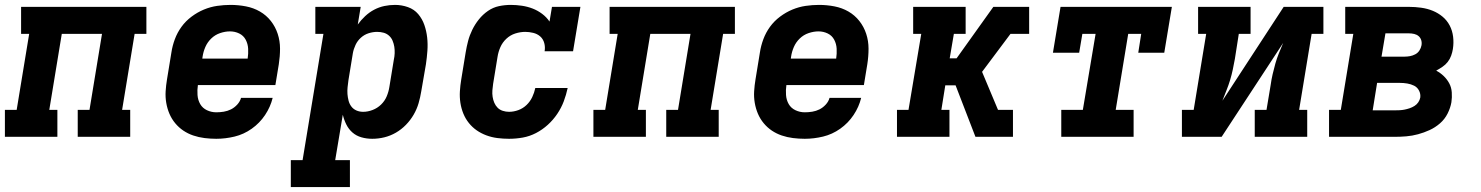

<svg xmlns="http://www.w3.org/2000/svg" viewBox="-21 -558 6041 783"><path d="M-1 0V-110H47L98 -420H65V-530H576V-420H528L477 -110H510V0H296V-110H344L395 -420H231L180 -110H213V0Z M861 8Q837 8 813 5Q789 2 767 -5.5Q745 -13 726.5 -25.5Q708 -38 693.5 -55.5Q679 -73 670 -94Q661 -115 657 -138.5Q653 -162 654.5 -186Q656 -210 660 -234L678 -344Q682 -371 692 -398Q702 -425 719 -448.5Q736 -472 760 -490Q784 -508 810.5 -519Q837 -530 864.5 -534Q892 -538 919 -538Q951 -538 982 -532Q1013 -526 1039 -511Q1065 -496 1083.5 -472.5Q1102 -449 1111.5 -420Q1121 -391 1121 -359.5Q1121 -328 1116 -296L1102 -211H786Q783 -191 784.5 -170.5Q786 -150 795.5 -133.5Q805 -117 823 -108.5Q841 -100 861 -100Q876 -100 891.5 -102.5Q907 -105 921 -112Q935 -119 946.5 -131.5Q958 -144 962 -159H1091Q1082 -122 1060 -89Q1038 -56 1005.5 -33Q973 -10 935.5 -1Q898 8 861 8ZM804 -319H989Q992 -339 991 -359Q990 -379 981 -396Q972 -413 954.5 -421.5Q937 -430 917 -430Q897 -430 876.5 -423Q856 -416 840.5 -401Q825 -386 816.5 -366.5Q808 -347 805 -326Z M1165 205V95H1213L1298 -420H1265V-530H1450L1438 -458Q1451 -476 1468 -492Q1485 -508 1505 -518.5Q1525 -529 1546.5 -533.5Q1568 -538 1590 -538Q1617 -538 1642.5 -529Q1668 -520 1684.5 -500.5Q1701 -481 1709.5 -456.5Q1718 -432 1721 -405.5Q1724 -379 1722 -351Q1720 -323 1716 -296L1697 -186Q1693 -161 1686 -137Q1679 -113 1666 -90.5Q1653 -68 1634.5 -49Q1616 -30 1593.5 -17Q1571 -4 1546.5 2Q1522 8 1497 8Q1474 8 1453 2Q1432 -4 1416.5 -17.5Q1401 -31 1391.5 -50Q1382 -69 1377 -90Q1377 -90 1377 -90Q1377 -90 1377 -90L1346 95H1406V205ZM1460 -102Q1479 -102 1498.5 -109.5Q1518 -117 1533 -131.5Q1548 -146 1556 -165Q1564 -184 1567 -204L1585 -314Q1588 -327 1588.5 -341Q1589 -355 1587 -367.5Q1585 -380 1580 -392Q1575 -404 1565.5 -412.5Q1556 -421 1543.5 -424.5Q1531 -428 1517 -428Q1500 -428 1482.5 -422.5Q1465 -417 1451 -404.5Q1437 -392 1429 -375Q1421 -358 1418 -341L1400 -231Q1398 -217 1396.5 -202.5Q1395 -188 1396 -174.5Q1397 -161 1400.5 -147.5Q1404 -134 1412 -123.5Q1420 -113 1432.5 -107.5Q1445 -102 1460 -102Z M2055 8Q2031 8 2007.5 5Q1984 2 1962.5 -6Q1941 -14 1923 -26.5Q1905 -39 1891 -56.5Q1877 -74 1868.5 -95Q1860 -116 1856.5 -139Q1853 -162 1854.5 -186Q1856 -210 1860 -234L1878 -344Q1882 -368 1888 -391Q1894 -414 1905 -436.5Q1916 -459 1932 -479Q1948 -499 1969 -513.5Q1990 -528 2014 -533Q2038 -538 2062 -538Q2085 -538 2108 -534.5Q2131 -531 2151.5 -523Q2172 -515 2190 -501.5Q2208 -488 2220 -470L2230 -530H2346L2316 -349H2200Q2203 -366 2198.5 -382.5Q2194 -399 2182 -409.5Q2170 -420 2153.5 -424Q2137 -428 2121 -428Q2101 -428 2080.5 -421.5Q2060 -415 2044 -400Q2028 -385 2019.5 -365.5Q2011 -346 2008 -326L1990 -216Q1988 -203 1987 -189.5Q1986 -176 1988 -163Q1990 -150 1995 -138.5Q2000 -127 2008.5 -118.5Q2017 -110 2029.5 -106Q2042 -102 2055 -102Q2074 -102 2093 -109Q2112 -116 2126.5 -130Q2141 -144 2149.5 -162Q2158 -180 2162 -199H2294Q2288 -171 2278 -144.5Q2268 -118 2251.5 -93.5Q2235 -69 2213 -49Q2191 -29 2165 -15.5Q2139 -2 2111 3Q2083 8 2055 8Z M2399 0V-110H2447L2498 -420H2465V-530H2976V-420H2928L2877 -110H2910V0H2696V-110H2744L2795 -420H2631L2580 -110H2613V0Z M3261 8Q3237 8 3213 5Q3189 2 3167 -5.5Q3145 -13 3126.5 -25.5Q3108 -38 3093.5 -55.5Q3079 -73 3070 -94Q3061 -115 3057 -138.5Q3053 -162 3054.5 -186Q3056 -210 3060 -234L3078 -344Q3082 -371 3092 -398Q3102 -425 3119 -448.5Q3136 -472 3160 -490Q3184 -508 3210.5 -519Q3237 -530 3264.5 -534Q3292 -538 3319 -538Q3351 -538 3382 -532Q3413 -526 3439 -511Q3465 -496 3483.5 -472.5Q3502 -449 3511.5 -420Q3521 -391 3521 -359.5Q3521 -328 3516 -296L3502 -211H3186Q3183 -191 3184.5 -170.5Q3186 -150 3195.5 -133.5Q3205 -117 3223 -108.5Q3241 -100 3261 -100Q3276 -100 3291.5 -102.5Q3307 -105 3321 -112Q3335 -119 3346.5 -131.5Q3358 -144 3362 -159H3491Q3482 -122 3460 -89Q3438 -56 3405.5 -33Q3373 -10 3335.5 -1Q3298 8 3261 8ZM3204 -319H3389Q3392 -339 3391 -359Q3390 -379 3381 -396Q3372 -413 3354.5 -421.5Q3337 -430 3317 -430Q3297 -430 3276.5 -423Q3256 -416 3240.5 -401Q3225 -386 3216.5 -366.5Q3208 -347 3205 -326Z M3637 0V-110H3684L3736 -420H3703V-530H3917V-420H3869L3852 -320H3880L4030 -530H4176V-420H4100L3984 -265L4049 -110H4110V0H3957L3876 -210H3834L3818 -110H3851V0Z M4307 0V-110H4395L4447 -420H4393L4380 -343H4273L4304 -530H4758L4727 -343H4621L4633 -420H4580L4529 -110H4602V0Z M4799 0V-110H4847L4898 -420H4865V-530H5079V-420H5031L5015 -318Q5011 -296 5006.5 -274.5Q5002 -253 4995.5 -231.5Q4989 -210 4980.5 -189Q4972 -168 4964 -147L5214 -530H5376V-420H5328L5277 -110H5310V0H5096V-110H5144L5161 -212Q5164 -234 5169 -255.5Q5174 -277 5180 -298.5Q5186 -320 5194.5 -341Q5203 -362 5212 -383L4961 0Z M5399 0V-110H5447L5498 -420H5465V-530H5725Q5750 -530 5775 -526.5Q5800 -523 5822 -514Q5844 -505 5862 -490Q5880 -475 5891 -454Q5902 -433 5905 -408Q5908 -383 5904 -358Q5902 -345 5897 -331Q5892 -317 5883 -305.5Q5874 -294 5861.5 -285.5Q5849 -277 5836 -270Q5853 -261 5866.5 -248Q5880 -235 5889 -218.5Q5898 -202 5899.5 -181.5Q5901 -161 5898 -141Q5894 -118 5882.5 -95Q5871 -72 5851.5 -55Q5832 -38 5809 -27.5Q5786 -17 5762 -10.5Q5738 -4 5714 -2Q5690 0 5666 0ZM5707 -327Q5718 -327 5729 -329Q5740 -331 5750.5 -336.5Q5761 -342 5767.5 -352Q5774 -362 5776 -373Q5778 -384 5775 -394Q5772 -404 5764.5 -410.5Q5757 -417 5746.5 -419.5Q5736 -422 5725 -422H5629L5613 -327ZM5577 -108H5666Q5676 -108 5686.5 -108.5Q5697 -109 5707 -111Q5717 -113 5727.5 -116.5Q5738 -120 5747.5 -126Q5757 -132 5763 -141Q5769 -150 5771 -160Q5773 -175 5766 -188.5Q5759 -202 5746 -208.5Q5733 -215 5718 -217.5Q5703 -220 5687 -220H5595Z"/></svg>

Font: Iosevka Slab XBdExObl
Style: Regular
Weight: 800
Width: 7
Italic angle: -9°
Monospace: yes
Designer: Belleve Invis
Foundry: Belleve Invis
Version: Version 11.1.0; ttfautohint (v1.8.3)